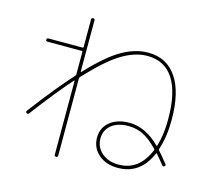

<svg xmlns="http://www.w3.org/2000/svg" viewBox="-115 -920 1230 1110"><g transform="rotate(15 500.0 -365.0)"><path d="M847.7 -134.8Q848.6 -138.7 845.7 -141.6Q795.9 -192.4 755.9 -211.4Q715.8 -230.5 669.9 -230.5Q605.5 -230.5 567.9 -200.2Q530.3 -169.9 530.3 -120.1Q530.3 -67.4 569.3 -33.7Q608.4 0 669.9 0Q793 0 847.7 -134.8ZM93.8 -151.4Q87.9 -144.5 80.1 -150.4Q72.3 -156.2 78.1 -164.1Q209 -336.9 296.9 -432.6Q299.8 -435.5 299.8 -441.4V-575.2Q299.8 -580.1 294.9 -580.1H89.8Q80.1 -580.1 80.1 -589.8Q80.1 -599.6 89.8 -599.6H294.9Q299.8 -599.6 299.8 -605.5V-769.5Q299.8 -779.3 310.1 -779.8Q320.3 -780.3 320.3 -769.5V-462.9Q320.3 -461.9 321.8 -461.4Q323.2 -460.9 324.2 -461.9Q436.5 -581.1 515.6 -625.5Q594.7 -669.9 669.9 -669.9Q781.2 -669.9 840.8 -582Q900.4 -494.1 900.4 -330.1Q900.4 -226.6 874 -148.4Q872.1 -144.5 876 -139.6Q897.5 -116.2 930.7 -74.2Q937.5 -68.4 929.7 -59.6Q921.9 -53.7 916 -61.5Q881.8 -103.5 868.2 -119.1Q865.2 -122.1 863.3 -118.2Q804.7 19.5 669.9 19.5Q599.6 19.5 554.7 -19.5Q509.8 -58.6 509.8 -120.1Q509.8 -177.7 553.7 -213.9Q597.7 -250 669.9 -250Q766.6 -250 853.5 -163.1Q855.5 -161.1 858.4 -164.1Q880.9 -238.3 879.9 -330.1Q879.9 -487.3 826.7 -568.8Q773.4 -650.4 669.9 -650.4Q597.7 -650.4 518.6 -603Q439.5 -555.7 324.2 -431.6Q320.3 -425.8 320.3 -422.9V40Q320.3 49.8 310.1 49.8Q299.8 49.8 299.8 40V-401.4Q299.8 -402.3 298.8 -403.3Q297.9 -404.3 296.9 -403.3Q216.8 -314.5 93.8 -151.4Z"/></g></svg>

Font: Rounded-X Mgen+ 1m thin
Style: Regular
Weight: 100
Designer: [Source Han Sans]
Ryoko NISHIZUKA  (kana & ideographs); Paul D. Hunt (Latin, Greek & Cyrillic); Wenlong ZHANG  (bopomofo
Version: Version 1.059.20150602